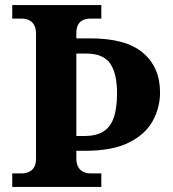

<svg xmlns="http://www.w3.org/2000/svg" viewBox="-20 -734 678 754"><path d="M28.1 0V-53H64.3Q79.2 -53 92.2 -58.3Q105.2 -63.6 113.3 -76.2Q121.4 -88.8 121.4 -110.5V-600Q121.4 -623.9 113.3 -637.1Q105.2 -650.4 92.2 -655.7Q79.2 -661 64.3 -661H28.1V-714H377.9V-661H336.3Q320.1 -661 307.2 -655.7Q294.3 -650.4 287.1 -637.7Q279.8 -625 279.8 -602.3V-583.3H335.2Q474.6 -583.3 541.5 -526.5Q608.5 -469.6 608.5 -371Q608.5 -311.4 579.8 -259Q551.1 -206.6 486.3 -174.2Q421.5 -141.8 313.2 -141.8H279.8V-111.7Q279.8 -90.5 287.6 -77.4Q295.4 -64.2 308.4 -58.6Q321.3 -53 336.3 -53H377.9V0ZM310.2 -199.8Q356.1 -199.8 384.4 -216.6Q412.7 -233.3 426.2 -270.4Q439.6 -307.5 439.6 -367Q439.6 -446.9 412.1 -485.3Q384.7 -523.7 318.2 -523.7H279.8V-199.8Z"/></svg>

Font: Noto Serif Sinhala
Style: Regular
Weight: 400
Designer: Jelle Bosma - Monotype Design Team
Foundry: Monotype Imaging Inc.
Version: Version 2.006